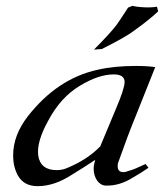

<svg xmlns="http://www.w3.org/2000/svg" viewBox="-20 -631 562 658"><path d="M322 -128C293 -98 254 -73 207 -54C197 -50 186 -48 174 -48C137 -48 116 -65 111 -98C107 -129 118 -168 145 -217C173 -270 209 -310 252 -336C296 -363 335 -376 370 -376C395 -376 407 -367 407 -350C407 -335 397 -304 376 -255L323 -128ZM512 -401C491 -404 469 -405 446 -405C398 -405 354 -401 315 -392C223 -372 143 -319 75 -232C42 -189 25 -145 25 -98C25 -73 30 -51 41 -30C55 -5 78 7 109 7C147 7 186 -6 226 -32C257 -51 284 -68 306 -83V-82C303 -72 301 -62 301 -53C301 -21 319 5 343 5C374 6 405 -3 438 -24C451 -31 468 -42 489 -56L479 -69C454 -57 435 -49 423 -46C415 -43 408 -41 403 -41C387 -41 381 -51 384 -71C407 -136 428 -192 447 -238ZM518 -608C506 -606 491 -605 473 -606C454 -607 441 -609 434 -611L419 -605C400 -575 386 -555 379 -545C362 -523 336 -495 302 -461C320 -462 329 -463 329 -463C385 -491 422 -512 441 -527C476 -552 503 -574 522 -592Z"/></svg>

Font: GFS Pyrsos
Style: Regular
Weight: 400
Designer: George Matthiopoulos
Foundry: George Matthiopoulos
Version: Version 1.0